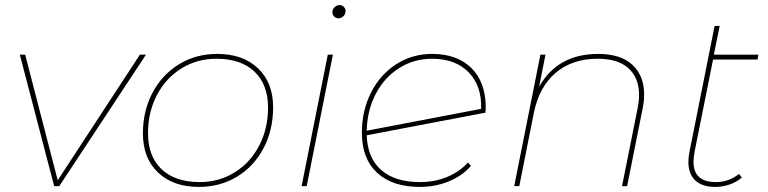

<svg xmlns="http://www.w3.org/2000/svg" viewBox="-20 -732 3021 755"><path d="M554 -517 213 0H193L58 -517H79L207 -23L530 -517Z M542 -207Q542 -296 579.5 -367Q617 -438 683.5 -479Q750 -520 834 -520Q935 -520 994.5 -463.5Q1054 -407 1054 -310Q1054 -221 1016.5 -149.5Q979 -78 912.5 -37.5Q846 3 762 3Q661 3 601.5 -53.5Q542 -110 542 -207ZM1034 -309Q1034 -400 980.5 -450.5Q927 -501 831 -501Q755 -501 693.5 -463Q632 -425 597 -358Q562 -291 562 -208Q562 -117 615.5 -66.5Q669 -16 765 -16Q841 -16 902.5 -54Q964 -92 999 -159Q1034 -226 1034 -309Z M1269 -517H1289L1186 0H1166ZM1287 -684Q1287 -695 1295.5 -703.5Q1304 -712 1315 -712Q1325 -712 1332 -705Q1339 -698 1339 -688Q1339 -677 1330.5 -668.5Q1322 -660 1311 -660Q1301 -660 1294 -667Q1287 -674 1287 -684Z M1890 -310 1889 -289 1422 -200Q1425 -111 1479 -63.5Q1533 -16 1632 -16Q1690 -16 1739 -36.5Q1788 -57 1820 -93L1832 -80Q1800 -42 1746.5 -19.5Q1693 3 1631 3Q1523 3 1463 -52.5Q1403 -108 1403 -210Q1403 -297 1439 -368Q1475 -439 1538 -479.5Q1601 -520 1679 -520Q1778 -520 1834 -464Q1890 -408 1890 -310ZM1422 -218 1872 -304Q1875 -394 1823 -447.5Q1771 -501 1679 -501Q1608 -501 1550 -464.5Q1492 -428 1458 -363.5Q1424 -299 1422 -218Z M2513 -360Q2513 -334 2507 -305L2446 0H2426L2487 -305Q2493 -334 2493 -358Q2493 -426 2451.5 -463.5Q2410 -501 2330 -501Q2231 -501 2165.5 -446Q2100 -391 2079 -287L2022 0H2002L2105 -517H2125L2100 -391Q2173 -520 2332 -520Q2421 -520 2467 -477Q2513 -434 2513 -360Z M2712 -139Q2707 -112 2707 -96Q2707 -16 2795 -16Q2846 -16 2886 -48L2897 -34Q2877 -16 2849 -6.5Q2821 3 2793 3Q2741 3 2714 -22.5Q2687 -48 2687 -95Q2687 -115 2691 -134L2790 -630H2810L2787 -517H2962L2959 -498H2784Z"/></svg>

Font: Montserrat Alternates Thin
Style: Italic
Weight: 250
Italic angle: -11.3°
Designer: Julieta Ulanovsky
Foundry: Julieta Ulanovsky
Version: Version 7.200